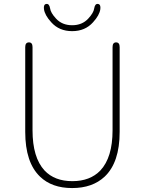

<svg xmlns="http://www.w3.org/2000/svg" viewBox="-20 -941 734 974"><path d="M183 -45Q108 -117 108 -272V-702Q108 -726 127 -726Q145 -726 145 -702V-280Q145 -142 206 -76Q257 -22 347 -22Q437 -22 489 -76Q551 -142 551 -280V-702Q551 -726 569 -726Q587 -726 587 -702V-272Q587 -117 511 -45Q449 13 346 13Q243 13 183 -45ZM240 -828Q207 -864 203 -895Q200 -919 215 -921Q230 -923 234 -899Q237 -876 264 -847Q295 -813 346 -813Q397 -813 428 -847Q455 -876 458 -899Q462 -923 477 -921Q492 -919 489 -895Q485 -864 452 -828Q412 -783 346 -783Q280 -783 240 -828Z"/></svg>

Font: Resource Han Rounded KR ExtraLight
Style: Regular
Weight: 250
Designer: Cyano Hao (round all glyphs); Ryoko NISHIZUKA 西塚涼子 (kana, bopomofo & ideographs); Paul D. Hunt (Latin, Greek & Cyrillic)
Foundry: Cyano Hao
Version: 0.990